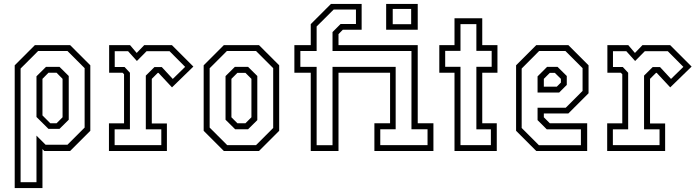

<svg xmlns="http://www.w3.org/2000/svg" viewBox="-20 -770 3552 979"><path d="M55 189V-437L158 -540H337.5L440.5 -437V-103L337.5 0H206L196.5 -10V189ZM85 159H166V-78.5L212.5 -32H324L411.5 -119.5V-422.5L324 -510H174.5L85 -420.5ZM227 -113 166 -173.5V-381L214.5 -429H283.5L330.5 -382.5V-159.5L283.5 -113ZM236.5 -141.5H268.5L299 -172V-368L268.5 -399H227L196.5 -368V-181.5Z M535.5 0V-141H612.5V-391.5L605 -399H536.5V-540H643L677 -500L715.5 -540H856.5L966 -430.5L857 -324.5L788 -398.5H784.5L754 -368V-140.5H831V0ZM564.5 -30H802.5V-110.5H723.5V-384.5L767.5 -428H805L861 -367.5L924 -429L844.5 -509H727.5L678 -459L633 -509H565V-428.5H615L642.5 -399V-110.5H564.5Z M1121.5 0 1018.5 -103V-437L1121.5 -540H1300.5L1403.5 -437V-103L1300.5 0ZM1138.5 -30H1285.5L1373 -117.5V-422.5L1285.5 -510H1137L1049 -422V-119.5ZM1179 -111 1130 -159.5V-382L1177.5 -429H1245L1292 -382.5V-157.5L1245 -111ZM1190.5 -141.5H1231.5L1262 -172V-368L1231.5 -398.5H1190.5L1160 -368V-172Z M1564.5 0V-399H1481V-540H1564.5V-647L1667.5 -750H1824V-618.5H1728L1706 -596V-540H2110V-141.5H2190V0H1889V-141.5H1969V-399H1706V0ZM1949 -618.5V-750H2110V-618.5ZM1982.5 -646.5H2076.5V-724.5H1982.5ZM1594.5 -29.5H1675.5V-429H1997.5V-111H1919V-30H2160V-111H2078V-510H1675.5V-606.5L1716.5 -647.5H1795V-721.5H1681.5L1594.5 -635V-510H1511.5V-429H1594.5Z M2297.5 0V-399H2220V-540H2297.5V-677H2439V-540H2516.5V-399H2439V-141.5H2513V0ZM2328 -30H2483V-110.5H2409V-429.5H2487V-510.5H2409V-647H2328V-510.5H2250V-429.5H2328Z M2878 -540 2981 -437V-294.5L2878 -191.5H2753V-172L2783.5 -141.5H2974V0H2714.5L2611.5 -103V-437L2714.5 -540ZM2863 -510H2729L2640 -420.5V-117.5L2728 -29.5H2942V-110.5H2768L2721 -157.5V-220.5H2864.5L2950.5 -306.5V-422.5ZM2823 -429 2870 -382.5V-337L2831 -298H2721V-380.5L2769.5 -429ZM2809 -398.5H2783.5L2753 -368V-328H2819L2840 -349V-368Z M3076 0V-141H3153V-391.5L3145.5 -399H3077V-540H3183.5L3217.5 -500L3256 -540H3397L3506.5 -430.5L3397.5 -324.5L3328.5 -398.5H3325L3294.5 -368V-140.5H3371.5V0ZM3105 -30H3343V-110.5H3264V-384.5L3308 -428H3345.5L3401.5 -367.5L3464.5 -429L3385 -509H3268L3218.5 -459L3173.5 -509H3105.5V-428.5H3155.5L3183 -399V-110.5H3105Z"/></svg>

Font: Tourney Condensed Light
Style: Regular
Weight: 300
Width: 3
Designer: Tyler Finck
Foundry: Etcetera Type Co
Version: Version 1.010; ttfautohint (v1.8.3)